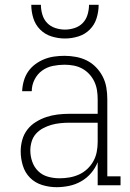

<svg xmlns="http://www.w3.org/2000/svg" viewBox="-20 -770 540 798"><path d="M215 8Q185 8 155.5 -1Q126 -10 105 -31Q84 -52 75 -81.5Q66 -111 66 -141Q66 -165 72.5 -188.5Q79 -212 93.5 -231Q108 -250 129 -263Q150 -276 172.5 -283.5Q195 -291 219 -294Q243 -297 268 -297H386V-358Q386 -377 383 -395.5Q380 -414 372 -431Q364 -448 351 -462Q338 -476 321.5 -485Q305 -494 286 -497.5Q267 -501 248 -501Q224 -501 199.5 -496Q175 -491 155 -476.5Q135 -462 123.5 -439Q112 -416 112 -391H72Q73 -413 79 -434Q85 -455 97 -472.5Q109 -490 126.5 -503Q144 -516 164 -524Q184 -532 205.5 -535Q227 -538 248 -538Q272 -538 296 -533.5Q320 -529 341 -518.5Q362 -508 379 -490.5Q396 -473 407 -451.5Q418 -430 422 -406Q426 -382 426 -358V-37H481V0H386V-96Q376 -71 358.5 -50.5Q341 -30 317.5 -16.5Q294 -3 267.5 2.5Q241 8 215 8ZM227 -29Q248 -29 268.5 -32.5Q289 -36 308 -44.5Q327 -53 342.5 -67.5Q358 -82 368 -100Q378 -118 382 -138.5Q386 -159 386 -180V-260H268Q249 -260 230 -258Q211 -256 193.5 -251Q176 -246 159 -237Q142 -228 129.5 -214Q117 -200 111.5 -181.5Q106 -163 106 -145Q106 -121 114 -98Q122 -75 139 -58.5Q156 -42 179.5 -35.5Q203 -29 227 -29ZM250 -610Q222 -610 194.5 -618.5Q167 -627 147 -647Q127 -667 118.5 -694.5Q110 -722 110 -750H150Q150 -730 156 -709.5Q162 -689 176 -674.5Q190 -660 210 -653.5Q230 -647 250 -647Q270 -647 290 -653.5Q310 -660 324 -674.5Q338 -689 344 -709.5Q350 -730 350 -750H390Q390 -722 381.5 -694.5Q373 -667 353 -647Q333 -627 305.5 -618.5Q278 -610 250 -610Z"/></svg>

Font: Iosevka Slab Extralight
Style: Regular
Weight: 200
Monospace: yes
Designer: Belleve Invis
Foundry: Belleve Invis
Version: Version 11.1.1; ttfautohint (v1.8.3)